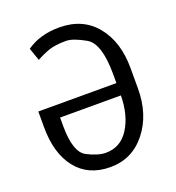

<svg xmlns="http://www.w3.org/2000/svg" viewBox="-133 -827 865 943"><g transform="rotate(-20 300.0 -355.5)"><path d="M287.6 -63.5Q364.7 -63.5 408 -132.1Q451.2 -200.7 452.1 -303.2H134.3V-259.3Q134.3 -121.6 190.2 -92.5Q246.1 -63.5 287.6 -63.5ZM280.3 -720.7Q403.8 -720.7 473.1 -635.5Q542.5 -550.3 542.5 -413.1V-306.6Q542.5 -170.4 470.2 -79.8Q397.9 10.7 283.7 10.3Q169.4 9.8 106.7 -69.3Q43.9 -148.4 43.9 -286.6V-367.7H452.1V-413.1Q452.1 -575.7 389.2 -611.3Q326.2 -647 290 -647Q233.9 -647 200.9 -635.7Q168 -624.5 132.8 -605L109.9 -671.4Q179.7 -720.7 280.3 -720.7Z"/></g></svg>

Font: RobotoMono-Regular
Style: Regular
Weight: 400
Designer: Google
Version: Version 2.000985; 2015; ttfautohint (v1.3)